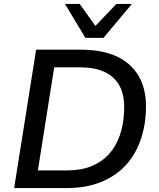

<svg xmlns="http://www.w3.org/2000/svg" viewBox="-20 -958 810 978"><path d="M52 0 164 -705H392Q560 -705 646 -622Q732 -539 723 -385Q718 -300 690.5 -229.5Q663 -159 612.5 -108Q562 -57 488.5 -28.5Q415 0 318 0ZM173 -90H322Q394 -90 447 -112Q500 -134 535.5 -173.5Q571 -213 590 -268Q609 -323 612 -388Q619 -500 562 -557.5Q505 -615 388 -615H256ZM415 -765 311 -938H386L466 -826L573 -938H652L507 -765Z"/></svg>

Font: Nunito Sans 10pt SemiBold
Style: Italic
Weight: 600
Italic angle: -9°
Designer: Vernon Adams
Foundry: Vernon Adams
Version: Version 3.101;gftools[0.9.27]